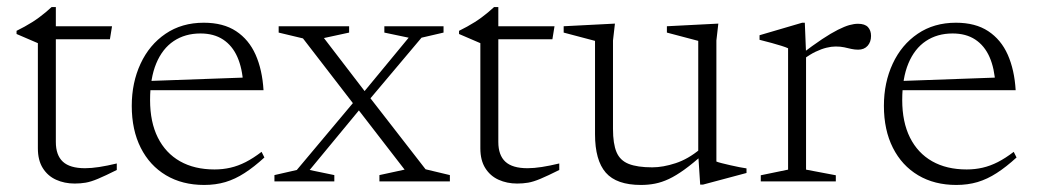

<svg xmlns="http://www.w3.org/2000/svg" viewBox="-20 -515 2944 545"><path d="M138.5 -112Q138.5 -74.5 158.5 -56Q178.5 -37.5 221.5 -37.5Q239.5 -37.5 262 -41Q284.5 -44.5 311.5 -51V-32.5Q278.5 -16 258.2 -7.5Q238 1 223.2 3.5Q208.5 6 192 6Q163 6 139.2 -4.8Q115.5 -15.5 101.5 -37.8Q87.5 -60 87.5 -94V-392.5L27 -418.5V-427.5Q39 -433.5 50 -439.5Q61 -445.5 71.2 -452Q81.5 -458.5 91 -465.5Q100.5 -472.5 109.2 -479.8Q118 -487 126.5 -495H138.5V-424.5ZM110.5 -403.5 111 -440.5H298L292 -403.5Z M558.5 -450.5Q614 -450.5 650.2 -426.5Q686.5 -402.5 705.5 -359.8Q724.5 -317 728 -259H399L398.5 -285L692 -295.5L670.5 -275.5Q668 -321 653.8 -353.2Q639.5 -385.5 613.2 -402.8Q587 -420 549 -420Q505.5 -420 473.2 -398.5Q441 -377 423.5 -335Q406 -293 406 -231Q406 -168.5 428 -124.5Q450 -80.5 491 -57.2Q532 -34 589 -34Q612.5 -34 634.2 -39Q656 -44 677.5 -55Q699 -66 722.5 -84L730.5 -68Q701 -41 674.2 -23.8Q647.5 -6.5 619.8 1.8Q592 10 559.5 10Q497.5 10 451.2 -17.5Q405 -45 379.5 -95.5Q354 -146 354 -214.5Q354 -280.5 379 -334.2Q404 -388 450 -419.2Q496 -450.5 558.5 -450.5Z M1188 -34.5 1257 -18V0H1057V-18L1128.5 -33.5L994.5 -207L986.5 -216L840 -406L771 -422.5V-440.5H971V-422.5L899.5 -407L1018 -252.5L1026.5 -242.5ZM1009 -214 859 -32.5 929 -18V0H759V-18L822.5 -32.5L991.5 -234L1005 -244.5L1140 -408L1071 -422.5V-440.5H1239V-422.5L1176.5 -408L1021.5 -224Z M1394.5 -112Q1394.5 -74.5 1414.5 -56Q1434.5 -37.5 1477.5 -37.5Q1495.5 -37.5 1518 -41Q1540.5 -44.5 1567.5 -51V-32.5Q1534.5 -16 1514.2 -7.5Q1494 1 1479.2 3.5Q1464.5 6 1448 6Q1419 6 1395.2 -4.8Q1371.5 -15.5 1357.5 -37.8Q1343.5 -60 1343.5 -94V-392.5L1283 -418.5V-427.5Q1295 -433.5 1306 -439.5Q1317 -445.5 1327.2 -452Q1337.5 -458.5 1347 -465.5Q1356.5 -472.5 1365.2 -479.8Q1374 -487 1382.5 -495H1394.5V-424.5ZM1366.5 -403.5 1367 -440.5H1554L1548 -403.5Z M1720 -149Q1720 -107 1730 -83.2Q1740 -59.5 1764.5 -49.8Q1789 -40 1831.5 -40Q1862 -40 1897.8 -51.8Q1933.5 -63.5 1967 -91.5L1978.5 -79.5Q1947.5 -51.5 1923.2 -34Q1899 -16.5 1878.8 -7Q1858.5 2.5 1839.5 6.2Q1820.5 10 1799.5 10Q1730 10 1699.5 -25Q1669 -60 1669 -134V-399L1580 -422.5V-440.5L1725.5 -448L1720 -400ZM1967.5 9 1962 -75.5V-399L1873 -422.5V-440.5L2019 -448L2013.5 -400V-56.5Q2018 -54.5 2028.8 -51.8Q2039.5 -49 2053 -46Q2066.5 -43 2078.8 -40.5Q2091 -38 2099 -37V-24L1975.5 9Z M2415.5 -447.5Q2435 -447.5 2443.8 -438Q2452.5 -428.5 2452.5 -413Q2452.5 -396 2442.8 -385Q2433 -374 2416 -374Q2406 -374 2396.2 -376.2Q2386.5 -378.5 2376 -380.8Q2365.5 -383 2352 -383Q2340 -383 2325.8 -379.5Q2311.5 -376 2295.2 -368.2Q2279 -360.5 2261 -347L2251.5 -359Q2287.5 -386.5 2313.5 -403.8Q2339.5 -421 2358.5 -430.5Q2377.5 -440 2391 -443.8Q2404.5 -447.5 2415.5 -447.5ZM2268 -364V-33.5L2352.5 -17.5V0H2139.5V-17.5L2217 -33.5V-378Q2210.5 -381 2198.5 -384.8Q2186.5 -388.5 2170.5 -393Q2154.5 -397.5 2136 -402V-415L2257 -450.5H2264.5Z M2693.5 -450.5Q2749 -450.5 2785.2 -426.5Q2821.5 -402.5 2840.5 -359.8Q2859.5 -317 2863 -259H2534L2533.5 -285L2827 -295.5L2805.5 -275.5Q2803 -321 2788.8 -353.2Q2774.5 -385.5 2748.2 -402.8Q2722 -420 2684 -420Q2640.5 -420 2608.2 -398.5Q2576 -377 2558.5 -335Q2541 -293 2541 -231Q2541 -168.5 2563 -124.5Q2585 -80.5 2626 -57.2Q2667 -34 2724 -34Q2747.5 -34 2769.2 -39Q2791 -44 2812.5 -55Q2834 -66 2857.5 -84L2865.5 -68Q2836 -41 2809.2 -23.8Q2782.5 -6.5 2754.8 1.8Q2727 10 2694.5 10Q2632.5 10 2586.2 -17.5Q2540 -45 2514.5 -95.5Q2489 -146 2489 -214.5Q2489 -280.5 2514 -334.2Q2539 -388 2585 -419.2Q2631 -450.5 2693.5 -450.5Z"/></svg>

Font: Newsreader 16pt Light
Style: Regular
Weight: 300
Designer: Hugues Gentile
Foundry: Production Type
Version: Version 1.003